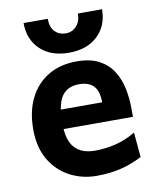

<svg xmlns="http://www.w3.org/2000/svg" viewBox="-82 -783 707 859"><g transform="rotate(-10 271.0 -353.0)"><path d="M493.2 -219.7H118.2V-307.6H368.7Q368.7 -358.9 346.4 -382.1Q324.2 -405.3 280.8 -405.3Q228 -405.3 202.4 -368.9Q176.8 -332.5 176.8 -246.6Q176.8 -168.9 208 -134.5Q239.3 -100.1 299.8 -100.1Q347.7 -100.1 393.8 -111.3Q439.9 -122.6 485.4 -149.4L495.6 -36.6Q442.9 -9.8 393.8 1.2Q344.7 12.2 287.6 12.2Q223.1 12.2 167.5 -16.6Q111.8 -45.4 77.9 -102.1Q43.9 -158.7 43.9 -241.7Q43.9 -322.8 73.5 -382.3Q103 -441.9 157.7 -474.9Q212.4 -507.8 287.6 -507.8Q349.1 -507.8 388.9 -486.6Q428.7 -465.3 451.4 -429.7Q474.1 -394 483.4 -349.9Q492.7 -305.7 492.7 -259.8Q492.7 -252.9 492.9 -239.7Q493.2 -226.6 493.2 -219.7ZM440.4 -717.8Q440.4 -643.1 392.1 -597.4Q343.8 -551.8 262.2 -551.8Q179.7 -551.8 131.8 -597.4Q84 -643.1 84 -717.8H193.8Q193.8 -678.2 213.4 -658.9Q232.9 -639.6 262.2 -639.6Q292 -639.6 311.3 -660.9Q330.6 -682.1 330.6 -717.8Z"/></g></svg>

Font: Andika
Style: Bold
Weight: 700
Designer: Victor Gaultney, Annie Olsen, Julie Remington, Don Collingsworth, Eric Hays, Becca Hirsbrunner
Foundry: SIL International
Version: Version 6.101